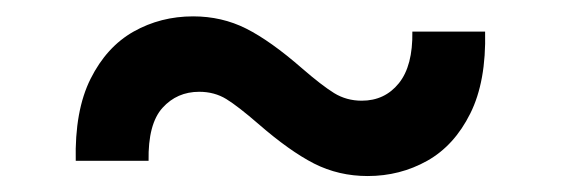

<svg xmlns="http://www.w3.org/2000/svg" viewBox="-20 -408 692 237"><path d="M73.5 -209.5Q72.1 -271.3 91.8 -310.7Q111.5 -350.1 144.9 -369Q178.3 -387.8 218.4 -387.8Q253.9 -387.8 283.9 -372.7Q313.9 -357.6 353 -323.5Q377.1 -302.6 392.4 -293.1Q407.7 -283.7 426.5 -283.7Q454.9 -283.7 472.3 -305.2Q489.7 -326.7 489 -369H578.8Q580.3 -307.5 560.5 -267.9Q540.8 -228.3 507.3 -209.5Q473.7 -190.7 433.9 -190.7Q398.1 -190.7 367.7 -206.1Q337.4 -221.6 299 -255Q274.1 -276.6 259.4 -285.7Q244.7 -294.7 225.9 -294.7Q198.5 -294.7 180.6 -274.9Q162.6 -255 163.4 -209.5Z"/></svg>

Font: Inter UI Medium
Style: Regular
Weight: 500
Designer: Rasmus Andersson
Foundry: rsms
Version: 3.2;8d6f07862